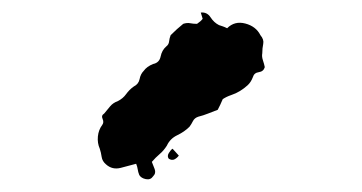

<svg xmlns="http://www.w3.org/2000/svg" viewBox="-20 -968 577 306"><path d="M300 -948Q310 -949 315.5 -940.5Q321 -932 329 -928Q332 -927 335 -926Q338 -925 342 -923Q354 -935 371 -930.5Q388 -926 395 -912Q401 -905 399.5 -898Q398 -891 398 -883Q397 -878 399 -872Q401 -866 402 -861Q400 -854 392.5 -853Q385 -852 383 -845Q380 -837 374.5 -832Q369 -827 362.5 -823Q356 -819 348.5 -816.5Q341 -814 335 -810Q333 -805 331 -801Q329 -797 327 -793Q319 -790 311.5 -787Q304 -784 296 -782Q290 -780 287.5 -775Q285 -770 282 -766Q274 -758 262.5 -752.5Q251 -747 246 -736Q241 -728 234.5 -722.5Q228 -717 222 -710Q224 -705 226.5 -698.5Q229 -692 224 -687Q220 -681 212.5 -682.5Q205 -684 202 -689Q200 -694 199.5 -698Q199 -702 197 -707Q186 -704 172.5 -700.5Q159 -697 149 -706Q143 -711 142 -718Q141 -725 139 -731Q135 -740 136 -750.5Q137 -761 143 -769Q146 -773 143.5 -778.5Q141 -784 146 -787Q151 -793 155.5 -798.5Q160 -804 168 -807Q176 -811 181 -818Q186 -825 193 -830Q201 -834 202.5 -842Q204 -850 209 -855Q214 -862 224 -866Q234 -868 236 -878Q238 -888 245 -894Q249 -897 249.5 -902Q250 -907 252 -912Q257 -917 262 -921.5Q267 -926 272 -930Q278 -932 283 -931Q288 -930 294 -930Q300 -934 303 -938Q301 -944 300 -948ZM249 -715Q246 -719 249 -724Q252 -729 255 -731Q258 -728 260.5 -725Q263 -722 265 -720Q262 -716 258 -714Q254 -712 249 -715Z"/></svg>

Font: ErikasBuero
Style: Regular
Weight: 400
Designer: Peter Wiegel
Foundry: Peter Wiegel
Version: Version 1.006